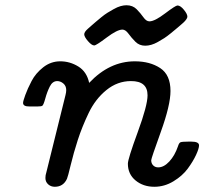

<svg xmlns="http://www.w3.org/2000/svg" viewBox="-20 -714 786 739"><path d="M68.8 -317.9Q68.8 -324.7 77.4 -348.4Q85.9 -372.1 101.6 -402.1Q117.2 -432.1 146.5 -455.1Q175.8 -478 211.9 -478Q249 -478 281.5 -458Q314 -438 323.2 -395Q401.4 -478 499 -478Q557.1 -478 596.7 -451.9Q636.2 -425.8 636.2 -363.8Q636.2 -309.6 599.1 -206.8Q562 -104 562 -97.2Q562 -85 569.6 -77.4Q577.1 -69.8 588.9 -69.8Q610.8 -69.8 631.8 -92.5Q652.8 -115.2 665 -150.9Q668.9 -164.1 675 -166.5Q681.2 -168.9 704.1 -168.9H716.8Q745.6 -168.9 746.1 -154.8Q746.1 -142.6 734.6 -117.7Q723.1 -92.8 702.6 -64.9Q682.1 -37.1 647.5 -16.1Q612.8 4.9 574.2 4.9Q531.2 4.9 501.7 -19.5Q472.2 -43.9 472.2 -84Q472.2 -102.1 510 -205.1Q547.9 -308.1 547.9 -347.2Q547.9 -402.3 483.9 -401.9Q432.1 -401.9 389.6 -367.4Q347.2 -333 321.5 -279.5Q295.9 -226.1 279.5 -175.5Q263.2 -125 252.2 -79.1Q241.2 -33.2 237.8 -25.9Q223.6 4.9 190.9 4.9Q175.8 4.9 165.3 -4.6Q154.8 -14.2 154.8 -28.8Q154.8 -40 158.2 -49.8L231.9 -347.2Q234.9 -358.4 234.9 -367.2Q234.9 -383.3 223.9 -392.6Q212.9 -401.9 200.2 -401.9Q182.1 -401.9 171.6 -380.9Q161.1 -359.9 154.5 -335.4Q147.9 -311 143.1 -307.1Q139.2 -304.2 124 -304.2H94.2Q68.8 -303.7 68.8 -317.9ZM304.2 -582Q304.2 -590.8 317.9 -603Q318.8 -604 330.3 -614Q341.8 -624 348.9 -630.1Q356 -636.2 369.4 -647.2Q382.8 -658.2 393.8 -665Q404.8 -671.9 418.5 -679.4Q432.1 -687 444.1 -690.4Q456.1 -693.8 466.8 -693.8Q490.7 -693.8 505.9 -678.5Q521 -663.1 532 -647.5Q543 -631.8 555.2 -631.8Q575.2 -631.8 615.5 -662.4Q655.8 -692.9 663.1 -692.9Q674.3 -692.9 687.7 -676.5Q701.2 -660.2 701.2 -649.9Q701.2 -642.1 688 -628.9Q687 -627.9 675.5 -617.9Q664.1 -607.9 657 -602.1Q649.9 -596.2 636.5 -585.2Q623 -574.2 612.1 -567.1Q601.1 -560.1 587.6 -552.5Q574.2 -544.9 562 -541.5Q549.8 -538.1 539.1 -538.1Q516.1 -538.1 501 -553.5Q485.8 -568.8 474.4 -584.5Q462.9 -600.1 451.2 -600.1Q431.2 -600.1 390.6 -569.6Q350.1 -539.1 342.8 -539.1Q333 -539.1 318.6 -555.7Q304.2 -572.3 304.2 -582Z"/></svg>

Font: CMU Concrete
Style: BoldItalic
Weight: 700
Italic angle: -14.04°
Version: Version 0.7.0